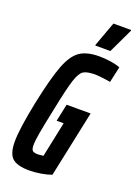

<svg xmlns="http://www.w3.org/2000/svg" viewBox="-167 -955 737 1030"><g transform="rotate(20 202.0 -439.5)"><path d="M13 -112Q13 -184 45 -341Q77 -494 105 -567.5Q133 -641 173 -668.5Q213 -696 284 -696Q314 -696 348.5 -691Q383 -686 404 -677L384 -587Q318 -597 298 -597Q250 -597 229.5 -584Q209 -571 193 -522Q177 -473 151 -344Q130 -245 122 -198.5Q114 -152 114 -128Q114 -103 123 -96Q132 -89 154 -89Q160 -89 184 -92L226 -293H186L207 -392H344L264 -13Q240 -4 205.5 2Q171 8 139 8Q70 8 41.5 -17.5Q13 -43 13 -112ZM243 -743V-748L294 -887H395V-882L329 -743Z"/></g></svg>

Font: Saira Ultra Condensed
Style: Bold Italic
Weight: 700
Width: 1
Italic angle: -12°
Designer: Hector Gatti with collaboration of the Omnibus-Type team
Foundry: Omnibus-Type
Version: Version 1.001; ttfautohint (v1.8)